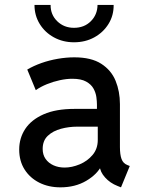

<svg xmlns="http://www.w3.org/2000/svg" viewBox="-20 -764 602 791"><path d="M229 7.8Q180.2 7.8 141.8 -11.5Q103.5 -30.8 81.3 -65.7Q59.1 -100.6 59.1 -147.9Q59.1 -195.3 84.2 -233.2Q109.4 -271 159.9 -293.2Q210.4 -315.4 287.1 -315.4H398.4V-242.2H298.3Q263.7 -242.2 231 -233.4Q198.2 -224.6 177 -204.6Q155.8 -184.6 155.8 -150.4Q155.8 -126.5 167.7 -109.4Q179.7 -92.3 200.2 -83Q220.7 -73.7 246.1 -73.7Q276.4 -73.7 308.1 -86.9Q339.8 -100.1 361.3 -125.5Q382.8 -150.9 382.8 -187.5V-243.7L379.4 -272V-333Q379.4 -346.2 377 -364.3Q374.5 -382.3 365 -399.4Q355.5 -416.5 334.7 -428Q314 -439.5 277.8 -439.5Q253.9 -439.5 226.6 -433.6Q199.2 -427.7 173.3 -417.2Q147.5 -406.7 127.4 -392.6L92.3 -477.5Q118.2 -492.7 150.4 -504.2Q182.6 -515.6 217.8 -521.7Q252.9 -527.8 286.1 -527.8Q356 -527.8 397.2 -501.2Q438.5 -474.6 456.3 -430.9Q474.1 -387.2 474.1 -335V-158.2Q474.1 -127 480.7 -108.9Q487.3 -90.8 504.9 -84L514.6 -80.1L478.5 7.8L463.9 2Q433.6 -9.8 412.8 -33Q392.1 -56.2 391.1 -79.6L412.1 -69.8H372.1L398.9 -83Q380.9 -45.9 335.2 -19Q289.6 7.8 229 7.8ZM284.7 -589.8Q239.3 -589.8 202.1 -610.1Q165 -630.4 143.6 -665.3Q122.1 -700.2 122.1 -743.7H188.5Q188 -703.6 215.8 -676.5Q243.7 -649.4 284.7 -649.4Q327.1 -649.4 354.2 -676.5Q381.3 -703.6 381.8 -743.7H448.2Q448.7 -700.2 427 -665.3Q405.3 -630.4 368.4 -610.1Q331.5 -589.8 284.7 -589.8Z"/></svg>

Font: Reddit Mono Medium
Style: Regular
Weight: 500
Monospace: yes
Designer: Stephen Hutchings
Foundry: Reddit
Version: Version 1.014